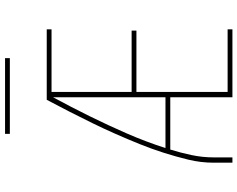

<svg xmlns="http://www.w3.org/2000/svg" viewBox="-110 -830 940 760"><g transform="rotate(-90 360.0 -450.0)"><path d="M96 0H117V-74Q117 -118 126 -161Q135 -204 148 -246H355V0H624V-19H376V-380H619V-399H376V-716H624V-735H345Q321 -690 298 -645Q275 -600 252.5 -554Q230 -508 209.5 -461.5Q189 -415 170 -368Q151 -321 135.5 -272.5Q120 -224 108 -174.5Q96 -125 96 -74ZM154 -265Q179 -343 211.5 -417.5Q244 -492 280 -565Q316 -638 355 -710V-265ZM210 -881H510V-900H210Z"/></g></svg>

Font: Iosevka Sparkle Thin
Style: Regular
Weight: 100
Designer: Belleve Invis
Foundry: Belleve Invis
Version: Version 4.5.0; ttfautohint (v1.8.3)